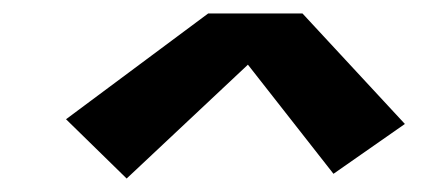

<svg xmlns="http://www.w3.org/2000/svg" viewBox="-20 -717 640 285"><path d="M168 -452 78 -540 289 -697H429L581 -533L475 -459L348 -621Z"/></svg>

Font: Iosevka SS04 XBd Ex Obl
Style: Regular
Weight: 800
Width: 7
Italic angle: -9°
Monospace: yes
Designer: Belleve Invis
Foundry: Belleve Invis
Version: Version 19.0.0; ttfautohint (v1.8.4)